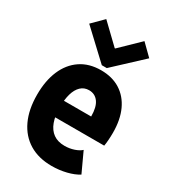

<svg xmlns="http://www.w3.org/2000/svg" viewBox="-193 -879 870 982"><g transform="rotate(30 242.5 -387.5)"><path d="M272.5 7.8Q194.8 7.8 139.6 -25.6Q84.5 -59.1 55.2 -121.6Q25.9 -184.1 25.9 -271.5Q25.9 -354 52 -414.8Q78.1 -475.6 127.9 -509.3Q177.7 -543 248 -543Q314 -543 361.3 -513.2Q408.7 -483.4 434.1 -428.2Q459.5 -373 459.5 -296.4Q459.5 -273.4 457.8 -251.5Q456.1 -229.5 453.6 -216.8H146.5V-312.5H321.3Q321.3 -368.2 301 -396Q280.8 -423.8 245.6 -423.8Q216.8 -423.8 197.3 -405Q177.7 -386.2 168.2 -352.8Q158.7 -319.3 158.7 -274.9Q158.7 -223.6 171.9 -187.7Q185.1 -151.9 211.4 -133.1Q237.8 -114.3 277.8 -114.3Q307.1 -114.3 333.5 -123.3Q359.9 -132.3 373.5 -145.5L426.8 -30.3Q399.4 -12.7 357.7 -2.4Q315.9 7.8 272.5 7.8ZM139.2 -782.7 251 -675.3H253.9L364.7 -782.7L429.7 -718.8L266.6 -566.9H237.3L75.2 -718.8Z"/></g></svg>

Font: Reddit Sans Condensed ExtraBold
Style: Regular
Weight: 800
Designer: Stephen Hutchings
Foundry: Reddit
Version: Version 1.014